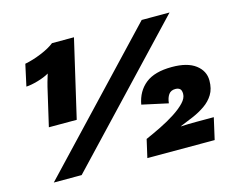

<svg xmlns="http://www.w3.org/2000/svg" viewBox="-94 -803 1156 945"><g transform="rotate(-15 483.5 -331.0)"><path d="M118 -269 163 -463Q165 -471 169 -486Q173 -501 177 -513Q181 -525 181 -526Q157 -512 122 -502Q87 -492 63 -491L87 -601Q128 -609 171.5 -627Q215 -645 240 -665H352L260 -269ZM71 0 696 -661H838L213 0ZM547 3 568 -89Q607 -106 647.5 -126Q688 -146 722 -168Q756 -190 777.5 -212.5Q799 -235 799 -257Q799 -276 790.5 -283Q782 -290 768 -290Q745 -290 733.5 -274Q722 -258 719 -230L586 -259Q598 -325 644.5 -362Q691 -399 779 -399Q858 -399 899.5 -367.5Q941 -336 941 -287Q941 -245 923.5 -216.5Q906 -188 877 -168Q848 -148 814 -133.5Q780 -119 747 -106V-105Q783 -107 828 -107H915L890 3Z"/></g></svg>

Font: Work Sans ExtraBold
Style: Italic
Weight: 800
Italic angle: -13°
Designer: Wei Huang
Foundry: Wei Huang
Version: Version 2.012; ttfautohint (v1.8.3)